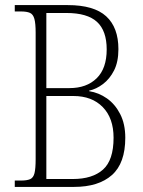

<svg xmlns="http://www.w3.org/2000/svg" viewBox="-20 -734 560 754"><path d="M38 0V-25H63Q86 -25 98.5 -30.5Q111 -36 115.5 -54Q120 -72 120 -109V-606Q120 -642 115 -660Q110 -678 97.5 -683.5Q85 -689 62 -689H38V-714H246Q349 -714 397 -670Q445 -626 445 -541Q445 -491 428 -457.5Q411 -424 384.5 -404Q358 -384 330 -378V-376Q368 -370 400 -347.5Q432 -325 452 -286Q472 -247 472 -193Q472 -93 419.5 -46.5Q367 0 271 0ZM162 -388H253Q320 -388 359.5 -426.5Q399 -465 399 -540Q399 -613 361 -648Q323 -683 241 -683H162ZM162 -31H266Q343 -31 384.5 -68Q426 -105 426 -193Q426 -270 383.5 -313.5Q341 -357 268 -357H162Z"/></svg>

Font: Noto Serif Condensed ExtraLight
Style: Regular
Weight: 200
Width: 3
Designer: Monotype Design Team
Foundry: Monotype Imaging Inc.
Version: Version 2.013; ttfautohint (v1.8.4.7-5d5b)